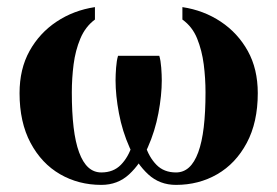

<svg xmlns="http://www.w3.org/2000/svg" viewBox="-20 -510 780 540"><path d="M475 10Q429 10 397 -19.5Q365 -49 344.5 -95Q324 -141 314.5 -191.5Q305 -242 305 -284Q305 -299 306.5 -319.5Q308 -340 312 -353H370V-234Q370 -206 374 -170.5Q378 -135 388.5 -101.5Q399 -68 420 -46.5Q441 -25 475 -25Q496 -25 511.5 -39Q527 -53 537.5 -81.5Q548 -110 553 -152Q558 -194 558 -250Q558 -290 553 -329Q548 -368 534.5 -401.5Q521 -435 493 -455V-490Q553 -481 601 -449Q649 -417 677 -366.5Q705 -316 705 -248Q705 -166 674 -108Q643 -50 591 -20Q539 10 475 10ZM265 10Q201 10 149 -20Q97 -50 66 -108Q35 -166 35 -248Q35 -316 63 -366.5Q91 -417 139 -449Q187 -481 247 -490V-455Q220 -435 206 -401.5Q192 -368 187 -329Q182 -290 182 -250Q182 -194 187 -152Q192 -110 202.5 -81.5Q213 -53 228.5 -39Q244 -25 265 -25Q299 -25 320 -46.5Q341 -68 351.5 -101.5Q362 -135 366 -170.5Q370 -206 370 -234V-353H428Q432 -340 433.5 -319.5Q435 -299 435 -284Q435 -242 425.5 -191.5Q416 -141 395.5 -95Q375 -49 343 -19.5Q311 10 265 10Z"/></svg>

Font: Brygada 1918
Style: Bold
Weight: 700
Designer: Mateusz Machalski | Borys Kosmynka | Przemek Hoffer
Foundry: NIEPODLEGLA 2018
Version: Version 3.006